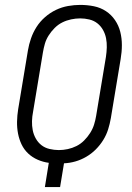

<svg xmlns="http://www.w3.org/2000/svg" viewBox="-20 -763 540 783"><path d="M163 0 179 -99Q156 -102 134 -111.5Q112 -121 95 -137Q78 -153 68 -174Q58 -195 53.5 -218.5Q49 -242 49.5 -267Q50 -292 54 -317L94 -558Q98 -582 106.5 -606.5Q115 -631 129 -653Q143 -675 163.5 -693Q184 -711 208 -722.5Q232 -734 257.5 -738.5Q283 -743 307 -743Q336 -743 363 -737.5Q390 -732 412 -717.5Q434 -703 449 -681Q464 -659 470.5 -633Q477 -607 477 -579Q477 -551 472 -522L432 -281Q428 -258 421 -235.5Q414 -213 401 -192Q388 -171 370.5 -153.5Q353 -136 331.5 -123.5Q310 -111 287 -104.5Q264 -98 241 -97L225 0ZM220 -151Q238 -151 256.5 -155Q275 -159 292 -167.5Q309 -176 323 -190Q337 -204 347.5 -220.5Q358 -237 363.5 -254.5Q369 -272 372 -290L412 -531Q415 -551 415.5 -570Q416 -589 412.5 -607Q409 -625 400 -641Q391 -657 377 -668Q363 -679 344.5 -683.5Q326 -688 307 -688Q289 -688 270 -684Q251 -680 234 -671.5Q217 -663 203 -649Q189 -635 178.5 -618.5Q168 -602 163 -584.5Q158 -567 155 -549L115 -308Q111 -288 110.5 -269Q110 -250 113.5 -232Q117 -214 126 -198Q135 -182 149 -171Q163 -160 182 -155.5Q201 -151 220 -151Z"/></svg>

Font: Iosevka SS18 Light
Style: Italic
Weight: 300
Italic angle: -9°
Monospace: yes
Designer: Belleve Invis
Foundry: Belleve Invis
Version: Version 25.1.1; ttfautohint (v1.8.4)